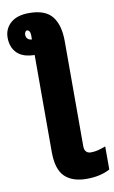

<svg xmlns="http://www.w3.org/2000/svg" viewBox="-118 -827 666 1121"><g transform="rotate(-10 215.5 -266.0)"><path d="M441 72V209Q384 240 303 240Q218 240 173 196.5Q128 153 128 49V-525H133Q60 -525 25 -559.5Q-10 -594 -10 -652Q-10 -704 28 -738Q66 -772 138 -772Q234 -772 274.5 -721Q315 -670 315 -574V50Q315 70 325 81Q335 92 353 92Q374 92 394.5 87Q415 82 441 72ZM128 -617V-642Q128 -657 122.5 -665.5Q117 -674 108 -674Q103 -674 98.5 -667.5Q94 -661 94 -652Q94 -620 128 -617Z"/></g></svg>

Font: Noto Sans Display Black Narrow
Style: Regular
Weight: 900
Width: 4
Designer: Monotype Design team
Foundry: Monotype Imaging Inc.
Version: Version 1.000